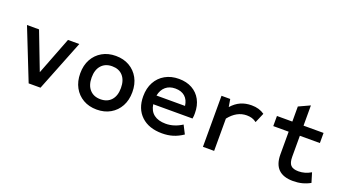

<svg xmlns="http://www.w3.org/2000/svg" viewBox="-53 -1163 3007 1676"><g transform="rotate(20 1450.0 -325.0)"><path d="M235 0 47 -474H159L293 -125L428 -474H533L345 0Z M870 12Q798 12 743.5 -19.5Q689 -51 658.5 -107Q628 -163 628 -237Q628 -312 658.5 -367.5Q689 -423 743.5 -454.5Q798 -486 870 -486Q942 -486 996.5 -454.5Q1051 -423 1081.5 -367.5Q1112 -312 1112 -237Q1112 -163 1081.5 -107Q1051 -51 996.5 -19.5Q942 12 870 12ZM870 -84Q934 -84 970 -124.5Q1006 -165 1006 -237Q1006 -309 970 -349.5Q934 -390 870 -390Q807 -390 770.5 -349.5Q734 -309 734 -237Q734 -165 770.5 -124.5Q807 -84 870 -84Z M1477 12Q1354 12 1283.5 -54.5Q1213 -121 1213 -237Q1213 -312 1243.5 -368Q1274 -424 1329 -455Q1384 -486 1456 -486Q1527 -486 1579 -457Q1631 -428 1659.5 -375.5Q1688 -323 1688 -252Q1688 -240 1687.5 -227.5Q1687 -215 1684 -201H1319Q1328 -140 1368.5 -109Q1409 -78 1478 -78Q1556 -78 1629 -125L1669 -47Q1623 -16 1577 -2Q1531 12 1477 12ZM1320 -282H1585Q1578 -337 1544.5 -366.5Q1511 -396 1455 -396Q1401 -396 1366 -366.5Q1331 -337 1320 -282Z M1854 0V-474H1935L1947 -403Q1985 -446 2030 -466Q2075 -486 2131 -486Q2202 -486 2251 -451L2212 -360Q2191 -376 2169 -382.5Q2147 -389 2121 -389Q2028 -389 1958 -300V0Z M2694 12Q2512 12 2512 -169V-380H2369V-474H2512V-614L2616 -662V-474H2802V-380H2616V-185Q2616 -130 2637.5 -107Q2659 -84 2710 -84Q2770 -84 2825 -117L2852 -28Q2782 12 2694 12Z"/></g></svg>

Font: Sometype Mono SemiBold
Style: Regular
Weight: 600
Designer: Ryoichi Tsunekawa
Foundry: Dharma Type
Version: Version 1.001